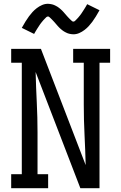

<svg xmlns="http://www.w3.org/2000/svg" viewBox="-20 -993 640 1013"><path d="M234 0H39V-74H95V-662H39V-735H196L432 -122Q430 -202 426 -281.5Q422 -361 422 -441V-662H366V-735H561V-662H505V0H404L168 -613Q170 -533 174 -453.5Q178 -374 178 -294V-74H234ZM367 -812Q361 -812 355.5 -813Q350 -814 345 -815Q340 -816 335.5 -818Q331 -820 326 -822.5Q321 -825 317 -827.5Q313 -830 308.5 -833.5Q304 -837 300 -840.5Q296 -844 292 -848Q288 -852 284.5 -856Q281 -860 278 -863.5Q275 -867 271.5 -871Q268 -875 264 -879.5Q260 -884 256 -888Q252 -892 249 -895Q246 -898 241.5 -902Q237 -906 234 -906Q228 -906 224.5 -902.5Q221 -899 215.5 -893.5Q210 -888 208 -885.5Q206 -883 203 -879.5Q200 -876 196.5 -871.5Q193 -867 190 -862.5Q187 -858 183.5 -852.5Q180 -847 176 -841Q172 -835 168 -828Q164 -821 160 -814L95 -846Q105 -864 114.5 -879.5Q124 -895 133 -907Q142 -919 151.5 -929.5Q161 -940 174 -950Q187 -960 202 -966.5Q217 -973 233 -973Q239 -973 244.5 -972Q250 -971 255 -970Q260 -969 264.5 -967Q269 -965 274 -962.5Q279 -960 283 -957.5Q287 -955 291.5 -951.5Q296 -948 300 -944.5Q304 -941 308 -937Q312 -933 315.5 -929Q319 -925 322 -921.5Q325 -918 328.5 -914Q332 -910 336 -905.5Q340 -901 344 -897Q348 -893 351 -890Q354 -887 358.5 -883Q363 -879 366 -879Q372 -879 375.5 -882.5Q379 -886 384.5 -891.5Q390 -897 392 -899.5Q394 -902 397 -905.5Q400 -909 403.5 -913.5Q407 -918 410 -922.5Q413 -927 416.5 -932.5Q420 -938 424 -944Q428 -950 432 -957Q436 -964 440 -971L505 -939Q495 -921 485.5 -905.5Q476 -890 467 -878Q458 -866 448.5 -855.5Q439 -845 426 -835Q413 -825 398 -818.5Q383 -812 367 -812Z"/></svg>

Font: Iosevka Etoile
Style: Regular
Weight: 400
Designer: Belleve Invis
Foundry: Belleve Invis
Version: Version 33.2.4